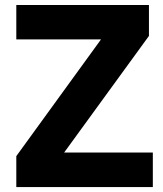

<svg xmlns="http://www.w3.org/2000/svg" viewBox="-20 -756 657 776"><path d="M597.7 0V-139.6H239.3L582 -610.8V-735.8H45.9V-596.7H388.2L45.9 -125V0Z"/></svg>

Font: Winston ExtraBold
Style: Regular
Weight: 800
Designer: Vernon Adams, Kim Jin-seong, David Berlow, Cristiano Sobral
Foundry: The Winston Project Authors
Version: Version 3.004